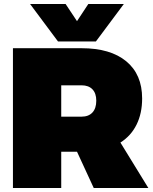

<svg xmlns="http://www.w3.org/2000/svg" viewBox="-20 -943 765 963"><path d="M44.9 0V-701.2H389.2Q533.7 -701.2 613.3 -635.5Q692.9 -569.8 692.9 -449.2Q692.9 -374.5 665 -318.1Q637.2 -261.7 584 -228L724.1 0H450.2L366.2 -182.1H287.1V0ZM130.9 -922.9H309.1L366.2 -836.9L422.9 -922.9H601.1L460.9 -734.9H271ZM287.1 -357.9H389.2Q424.3 -357.9 443.6 -378.7Q462.9 -399.4 462.9 -438Q462.9 -475.1 443.6 -495.1Q424.3 -515.1 389.2 -515.1H287.1Z"/></svg>

Font: Trueno UltraBlack
Style: Regular
Weight: 950
Designer: Julieta Ulanovsky
Foundry: Julieta Ulanovsky
Version: Version 3.001b | FøM Fix